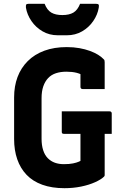

<svg xmlns="http://www.w3.org/2000/svg" viewBox="-20 -967 640 1007"><path d="M304 -383H554Q559 -383 561 -381.5Q563 -380 564.5 -378Q566 -376 566 -372V-265H316Q312 -265 310 -265.5Q308 -266 306.5 -267.5Q305 -269 304.5 -271Q304 -273 304 -276Q304 -303 304 -329.5Q304 -356 304 -383ZM330 -720Q366 -720 396.5 -714.5Q427 -709 451.5 -700Q476 -691 494 -680Q512 -669 523 -657Q527 -654 528 -650Q529 -646 529 -640Q529 -621 529 -596.5Q529 -572 529 -547.5Q529 -523 529 -500Q500 -500 471 -500Q442 -500 413 -500Q408 -500 405 -503Q402 -506 402 -511Q402 -524 402 -537.5Q402 -551 402 -567.5Q402 -584 402 -606L430 -563Q406 -579 382.5 -585Q359 -591 328 -591Q298 -591 273.5 -583Q249 -575 232.5 -557.5Q216 -540 207 -514Q198 -488 198 -452V-239Q198 -205 206.5 -179Q215 -153 231 -137Q247 -121 268 -113.5Q289 -106 315 -106Q344 -106 363 -110Q382 -114 392 -118.5Q402 -123 402 -123Q402 -155 402 -186Q402 -217 402 -247.5Q402 -278 402 -307H534L529 -283Q529 -231 529 -169Q529 -107 529 -49Q529 -47 528.5 -45Q528 -43 526 -41Q511 -26 479 -11.5Q447 3 405.5 11.5Q364 20 318 20Q252 20 202 2Q152 -16 119.5 -50Q87 -84 70.5 -131.5Q54 -179 54 -238V-456Q54 -515 72 -563Q90 -611 125.5 -646.5Q161 -682 212.5 -701Q264 -720 330 -720ZM400 -947Q421 -947 442 -947Q463 -947 484 -947Q494 -947 497 -943Q500 -939 498 -927Q492 -890 469 -856.5Q446 -823 410.5 -802.5Q375 -782 331 -782H283Q239 -782 203.5 -802.5Q168 -823 145 -856.5Q122 -890 116 -927Q115 -939 117.5 -943Q120 -947 130 -947Q151 -947 172 -947Q193 -947 214 -947Q227 -914 249 -901Q271 -888 307 -888Q343 -888 365 -901Q387 -914 400 -947Z"/></svg>

Font: Recursive Monospace
Style: Bold
Weight: 700
Version: Version 1.047